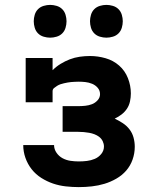

<svg xmlns="http://www.w3.org/2000/svg" viewBox="-20 -757 640 785"><path d="M302 8Q276 8 249 5Q222 2 197 -6.5Q172 -15 149 -29.5Q126 -44 109.5 -65Q93 -86 84 -111.5Q75 -137 75 -164H201Q201 -147 211 -132.5Q221 -118 236 -110Q251 -102 268 -99.5Q285 -97 302 -97Q319 -97 335.5 -99Q352 -101 367.5 -107.5Q383 -114 394 -127.5Q405 -141 405 -158Q405 -169 400 -179.5Q395 -190 386 -197Q377 -204 366.5 -208Q356 -212 345 -214Q334 -216 322.5 -217Q311 -218 300 -218H236V-323H300Q314 -323 328.5 -324.5Q343 -326 356 -331Q369 -336 379 -347Q389 -358 389 -372Q389 -387 379.5 -398Q370 -409 356.5 -414.5Q343 -420 329 -421.5Q315 -423 301 -423Q293 -423 285.5 -422.5Q278 -422 270.5 -421.5Q263 -421 256 -419.5Q249 -418 241.5 -416.5Q234 -415 227 -412.5Q220 -410 213.5 -406Q207 -402 201 -397Q195 -392 195 -384V-339H85V-520H195V-470Q210 -485 228 -496Q246 -507 265.5 -514.5Q285 -522 306 -525Q327 -528 348 -528Q380 -528 411.5 -519Q443 -510 467 -489Q491 -468 503 -437.5Q515 -407 515 -375Q515 -359 511.5 -342.5Q508 -326 499 -312.5Q490 -299 477 -289Q464 -279 449 -272Q466 -264 482 -253.5Q498 -243 509.5 -228Q521 -213 526 -194.5Q531 -176 531 -157Q531 -130 522 -104.5Q513 -79 496 -59.5Q479 -40 455.5 -26.5Q432 -13 407 -5.5Q382 2 355.5 5Q329 8 302 8ZM415 -603Q402 -603 388.5 -607Q375 -611 365.5 -620.5Q356 -630 352 -643.5Q348 -657 348 -670Q348 -683 352 -696.5Q356 -710 365.5 -719.5Q375 -729 388.5 -733Q402 -737 415 -737Q428 -737 441.5 -733Q455 -729 464.5 -719.5Q474 -710 478 -696.5Q482 -683 482 -670Q482 -657 478 -643.5Q474 -630 464.5 -620.5Q455 -611 441.5 -607Q428 -603 415 -603ZM185 -603Q172 -603 158.5 -607Q145 -611 135.5 -620.5Q126 -630 122 -643.5Q118 -657 118 -670Q118 -683 122 -696.5Q126 -710 135.5 -719.5Q145 -729 158.5 -733Q172 -737 185 -737Q198 -737 211.5 -733Q225 -729 234.5 -719.5Q244 -710 248 -696.5Q252 -683 252 -670Q252 -657 248 -643.5Q244 -630 234.5 -620.5Q225 -611 211.5 -607Q198 -603 185 -603Z"/></svg>

Font: Iosevka Etoile Extrabold
Style: Regular
Weight: 800
Designer: Belleve Invis
Foundry: Belleve Invis
Version: Version 22.1.2; ttfautohint (v1.8.4)